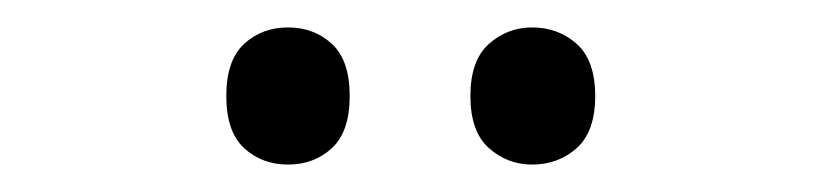

<svg xmlns="http://www.w3.org/2000/svg" viewBox="-20 -746 599 140"><path d="M145 -676Q145 -702 158 -714Q171 -726 190 -726Q209 -726 222 -714Q235 -702 235 -676Q235 -650 222 -638Q209 -626 190 -626Q171 -626 158 -638Q145 -650 145 -676ZM323 -676Q323 -702 336.5 -714Q350 -726 368 -726Q387 -726 400.5 -714Q414 -702 414 -676Q414 -650 400.5 -638Q387 -626 368 -626Q350 -626 336.5 -638Q323 -650 323 -676Z"/></svg>

Font: Noto Sans Tamil SemiCondensed
Style: Regular
Weight: 400
Width: 4
Designer: Jelle Bosma - Monotype Design Team
Foundry: Monotype Imaging Inc.
Version: Version 2.004; ttfautohint (v1.8.4.7-5d5b)